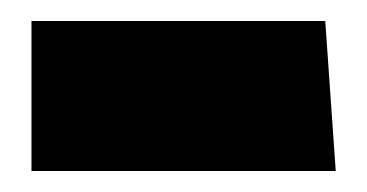

<svg xmlns="http://www.w3.org/2000/svg" viewBox="-20 -776 350 183"><path d="M10 -613H300L290 -756H10Z"/></svg>

Font: Catamaran Black
Style: Regular
Weight: 900
Designer: Pria Ravichandran
Version: Version 2.000